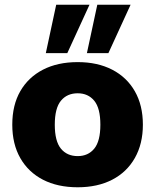

<svg xmlns="http://www.w3.org/2000/svg" viewBox="-20 -782 657 813"><path d="M309 11Q224 11 162 -21Q100 -53 66 -112.5Q32 -172 32 -254Q32 -337 66 -396Q100 -455 162 -487Q224 -519 309 -519Q393 -519 455 -487Q517 -455 551 -395.5Q585 -336 585 -254Q585 -173 551 -113Q517 -53 455 -21Q393 11 309 11ZM309 -121Q353 -121 379 -152.5Q405 -184 405 -254Q405 -324 379 -355.5Q353 -387 309 -387Q264 -387 238 -355.5Q212 -324 212 -254Q212 -184 238 -152.5Q264 -121 309 -121ZM348 -557 392 -762H533L439 -557ZM174 -557 218 -762H359L265 -557Z"/></svg>

Font: Mulish ExtraLight Black
Style: Regular
Weight: 900
Version: Version 3.603